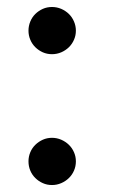

<svg xmlns="http://www.w3.org/2000/svg" viewBox="-20 -514 320 546"><path d="M195.8 -55.2Q195.8 -41 190.4 -28.8Q185.1 -16.6 175.8 -7.6Q166.5 1.5 154.1 6.8Q141.6 12.2 127.9 12.2Q113.8 12.2 101.8 6.8Q89.8 1.5 80.6 -7.6Q71.3 -16.6 66.2 -28.8Q61 -41 61 -55.2Q61 -68.8 66.2 -81.1Q71.3 -93.3 80.6 -102.3Q89.8 -111.3 101.8 -116.7Q113.8 -122.1 127.9 -122.1Q141.6 -122.1 154.1 -116.7Q166.5 -111.3 175.8 -102.3Q185.1 -93.3 190.4 -81.1Q195.8 -68.8 195.8 -55.2ZM195.8 -426.8Q195.8 -413.1 190.4 -400.9Q185.1 -388.7 175.8 -379.6Q166.5 -370.6 154.1 -365.2Q141.6 -359.9 127.9 -359.9Q113.8 -359.9 101.8 -365.2Q89.8 -370.6 80.6 -379.6Q71.3 -388.7 66.2 -400.9Q61 -413.1 61 -426.8Q61 -440.4 66.2 -452.9Q71.3 -465.3 80.6 -474.4Q89.8 -483.4 101.8 -488.8Q113.8 -494.1 127.9 -494.1Q141.6 -494.1 154.1 -488.8Q166.5 -483.4 175.8 -474.4Q185.1 -465.3 190.4 -452.9Q195.8 -440.4 195.8 -426.8Z"/></svg>

Font: BabelStone Ogham Pictish
Style: Bold Italic
Weight: 700
Italic angle: -30°
Designer: Andrew West
Foundry: BabelStone
Version: Version 1.02 March 14, 2022